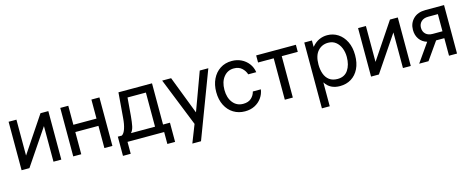

<svg xmlns="http://www.w3.org/2000/svg" viewBox="-36 -1165 4871 1989"><g transform="rotate(-15 2399.0 -170.5)"><path d="M64 0V-520H148V-135L406 -520H490V0H406V-382L148 0Z M618 0V-520H704V-316H952V-520H1038V0H952V-238H704V0Z M1117 128V-78H1160Q1184 -92 1199.5 -138Q1215 -184 1220 -251L1242 -520H1602V-78H1676V128H1593V0H1200V128ZM1303 -249Q1297 -183 1288.5 -142.5Q1280 -102 1258 -78H1516V-444H1319Z M1844 191 1919 0 1711 -520H1807L1963 -114H1965L2011 -239L2114 -520H2206L1937 191Z M2459 10Q2391 10 2337 -23Q2283 -56 2252 -117Q2221 -178 2221 -260Q2221 -338 2250.5 -399Q2280 -460 2333.5 -495Q2387 -530 2459 -530Q2514 -530 2559.5 -508Q2605 -486 2636 -446Q2667 -406 2675 -352H2589Q2577 -391 2545 -420.5Q2513 -450 2459 -450Q2393 -450 2351 -398Q2309 -346 2309 -260Q2309 -175 2350.5 -122.5Q2392 -70 2461 -70Q2516 -70 2547.5 -98.5Q2579 -127 2589 -168H2675Q2668 -118 2639 -77.5Q2610 -37 2564.5 -13.5Q2519 10 2459 10Z M2887 0V-444H2719V-520H3145V-444H2973V0Z M3235 186V-520H3317V-453H3319Q3354 -494 3395 -513Q3436 -532 3482 -532Q3546 -532 3597.5 -498.5Q3649 -465 3679.5 -403.5Q3710 -342 3710 -258Q3710 -174 3680.5 -113.5Q3651 -53 3598.5 -20.5Q3546 12 3477 12Q3371 12 3321 -68H3319V186ZM3472 -66Q3547 -66 3584.5 -121.5Q3622 -177 3622 -262Q3622 -314 3604.5 -357.5Q3587 -401 3553.5 -427.5Q3520 -454 3472 -454Q3405 -454 3361.5 -405.5Q3318 -357 3318 -262Q3318 -206 3334 -161.5Q3350 -117 3384 -91.5Q3418 -66 3472 -66Z M3812 0V-520H3896V-135L4154 -520H4238V0H4154V-382L3896 0Z M4328 0 4467 -198Q4414 -214 4385 -255.5Q4356 -297 4356 -354Q4356 -426 4403.5 -473Q4451 -520 4534 -520H4734V0H4648V-188H4560L4428 0ZM4544 -262H4648V-446H4544Q4496 -446 4469 -420Q4442 -394 4442 -354Q4442 -313 4468.5 -287.5Q4495 -262 4544 -262Z"/></g></svg>

Font: Liter
Style: Regular
Weight: 400
Designer: Anton Skugarov
Foundry: skugi
Version: Version 1.004; ttfautohint (v1.8.4.7-5d5b)